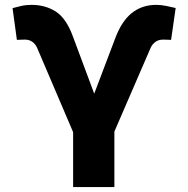

<svg xmlns="http://www.w3.org/2000/svg" viewBox="-20 -757 762 777"><path d="M275.9 0V-222.2L130.4 -563Q123.5 -578.6 111.1 -587.6Q98.6 -596.7 80.6 -596.7Q73.2 -596.7 61.8 -596.2Q50.3 -595.7 48.3 -595.7L30.8 -724.1Q46.4 -728.5 65.7 -732.9Q85 -737.3 107.9 -737.3Q163.6 -737.3 206.1 -710Q248.5 -682.6 275.4 -608.4L361.3 -377.9L446.3 -602.1Q472.2 -671.4 513.4 -704.3Q554.7 -737.3 612.3 -737.3Q632.3 -737.3 653.3 -732.9Q674.3 -728.5 690.9 -724.6L672.4 -595.7Q669.9 -595.7 658.4 -596.2Q647 -596.7 640.6 -596.7Q620.6 -596.7 607.9 -586.7Q595.2 -576.7 589.4 -563L442.9 -224.6V0Z"/></svg>

Font: Inter 16pt ExtraBold
Style: Regular
Weight: 800
Version: Version 4.001;git-66647c0bb